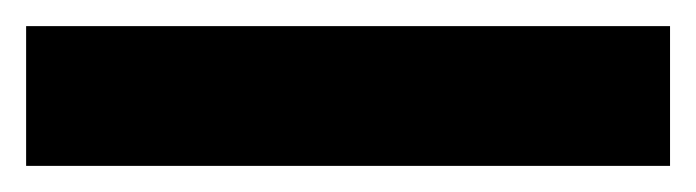

<svg xmlns="http://www.w3.org/2000/svg" viewBox="-20 20 533 147"><path d="M0 147V40H493V147Z"/></svg>

Font: Outfit Semi Bold
Style: Regular
Weight: 600
Designer: Rodrigo Fuenzalida
Foundry: fragTYPE
Version: Version 1.000